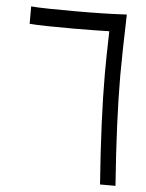

<svg xmlns="http://www.w3.org/2000/svg" viewBox="-52 -750 604 792"><g transform="rotate(5 250.5 -354.0)"><path d="M456 0C443 -176 436 -334 436 -456C436 -521 438 -599 441 -708C368 -704 303 -703 226 -703C149 -703 78 -704 45 -707V-635C79 -632 139 -631 226 -631C284 -631 331 -632 375 -633C373 -562 372 -505 372 -456C372 -334 379 -176 392 0Z"/></g></svg>

Font: UULA Sans
Style: Regular
Weight: 400
Designer: Mohamed Gaber, Laura Garcia Mut
Foundry: Kief Type Foundry
Version: Version 3.006;hotconv 1.0.109;makeotfexe 2.5.65596